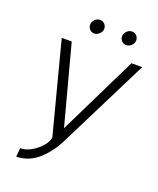

<svg xmlns="http://www.w3.org/2000/svg" viewBox="-151 -749 833 1011"><g transform="rotate(20 265.5 -244.0)"><path d="M64 170 68 121Q99 121 130 103Q161 85 183 59.5Q205 34 208 10L75 -500H131L249 -57L466 -500H526L275 2Q241 72 188 120Q135 168 64 170ZM227 -580Q211 -580 200.5 -592.5Q190 -605 192 -622Q194 -636 206 -647Q218 -658 233 -658Q250 -658 260.5 -645.5Q271 -633 269 -616Q267 -602 254.5 -591Q242 -580 227 -580ZM406 -580Q390 -580 379.5 -592.5Q369 -605 371 -622Q373 -636 385 -647Q397 -658 412 -658Q429 -658 439.5 -645.5Q450 -633 448 -616Q446 -602 433.5 -591Q421 -580 406 -580Z"/></g></svg>

Font: Kulim Park ExtraLight
Style: Italic
Weight: 275
Italic angle: -8°
Designer: Noponies / Dale Sattler
Foundry: Noponies
Version: Version 1.000; ttfautohint (v1.8.3)